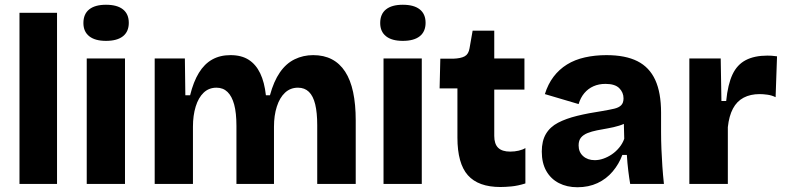

<svg xmlns="http://www.w3.org/2000/svg" viewBox="-20 -774 3305 808"><path d="M62 0V-720H220V0Z M345 0V-528H506V0ZM426 -602Q380 -602 355.5 -621.5Q331 -641 331 -677Q331 -715 355.5 -734.5Q380 -754 426 -754Q473 -754 497.5 -734.5Q522 -715 522 -678Q522 -641 497.5 -621.5Q473 -602 426 -602Z M631 0V-341V-528H758L760 -373H780Q794 -430 817 -467.5Q840 -505 873 -523.5Q906 -542 950 -542Q996 -542 1026.5 -522.5Q1057 -503 1075 -465.5Q1093 -428 1099 -373H1116Q1132 -432 1158 -469.5Q1184 -507 1220 -524.5Q1256 -542 1298 -542Q1343 -542 1376.5 -524.5Q1410 -507 1432.5 -472.5Q1455 -438 1466 -386.5Q1477 -335 1477 -267V0H1315V-247Q1315 -300 1306.5 -335Q1298 -370 1280 -387.5Q1262 -405 1234 -405Q1202 -405 1179.5 -384Q1157 -363 1145 -325.5Q1133 -288 1133 -241V0H975V-244Q975 -299 965.5 -334Q956 -369 937.5 -387Q919 -405 891 -405Q859 -405 837 -384Q815 -363 803.5 -325.5Q792 -288 792 -241V0Z M1594 0V-528H1755V0ZM1675 -602Q1629 -602 1604.5 -621.5Q1580 -641 1580 -677Q1580 -715 1604.5 -734.5Q1629 -754 1675 -754Q1722 -754 1746.5 -734.5Q1771 -715 1771 -678Q1771 -641 1746.5 -621.5Q1722 -602 1675 -602Z M2086 13Q1993 13 1949 -36.5Q1905 -86 1905 -195V-402H1830L1833 -527H1887Q1919 -528 1935.5 -537Q1952 -546 1956 -571L1969 -645H2060V-528H2187V-397H2060V-202Q2060 -168 2076.5 -152Q2093 -136 2127 -136Q2146 -136 2163 -140Q2180 -144 2191 -151V-2Q2159 8 2132.5 10.5Q2106 13 2086 13Z M2410 14Q2366 14 2332 -3.5Q2298 -21 2279 -54.5Q2260 -88 2260 -136Q2260 -181 2277.5 -210.5Q2295 -240 2328.5 -257.5Q2362 -275 2409 -286.5Q2456 -298 2516 -307Q2545 -312 2564.5 -316.5Q2584 -321 2594 -331Q2604 -341 2604 -360Q2604 -385 2586 -403Q2568 -421 2528 -421Q2500 -421 2477.5 -411Q2455 -401 2439 -382Q2423 -363 2415 -336L2273 -378Q2286 -420 2309.5 -451Q2333 -482 2366 -502.5Q2399 -523 2441.5 -532.5Q2484 -542 2532 -542Q2612 -542 2662.5 -516.5Q2713 -491 2737.5 -437.5Q2762 -384 2762 -300V-219Q2762 -183 2763.5 -146.5Q2765 -110 2767.5 -73.5Q2770 -37 2774 0H2632Q2628 -23 2624 -55.5Q2620 -88 2618 -122H2599Q2585 -84 2558.5 -52.5Q2532 -21 2494.5 -3.5Q2457 14 2410 14ZM2483 -100Q2501 -100 2519.5 -106.5Q2538 -113 2555 -124.5Q2572 -136 2586 -153Q2600 -170 2607 -190L2605 -269L2627 -264Q2608 -252 2585 -245Q2562 -238 2538.5 -234Q2515 -230 2492.5 -225.5Q2470 -221 2452.5 -214Q2435 -207 2425 -195Q2415 -183 2415 -162Q2415 -134 2434 -117Q2453 -100 2483 -100Z M2881 0V-245V-528H3013L3016 -349H3036Q3043 -419 3062.5 -460.5Q3082 -502 3118.5 -521Q3155 -540 3209 -540Q3217 -540 3227 -539.5Q3237 -539 3250 -537L3244 -365Q3228 -373 3209.5 -375.5Q3191 -378 3177 -378Q3138 -378 3109.5 -363Q3081 -348 3064.5 -317Q3048 -286 3043 -239V0Z"/></svg>

Font: Bricolage Grotesque ExtraBold
Style: Regular
Weight: 800
Designer: Mathieu Triay
Foundry: Atelier Triay
Version: Version 1.001;gftools[0.9.33.dev8+g029e19f]